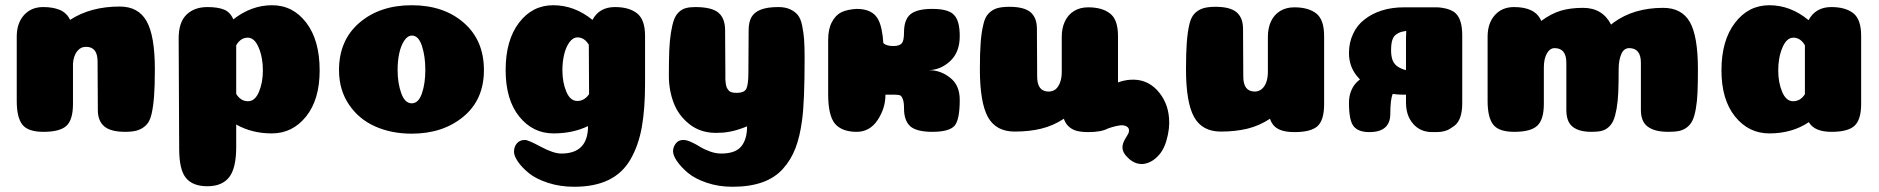

<svg xmlns="http://www.w3.org/2000/svg" viewBox="-20 -504 7183 734"><path d="M353 -269Q353 -325 309 -325Q288 -325 274.5 -307.5Q261 -290 259 -261V-107Q259 -46 234 -23Q209 0 146 0Q87 0 65.5 -27.5Q44 -55 44 -118V-364Q44 -415 71.5 -446Q99 -477 145 -477Q183 -477 209 -466Q235 -455 248 -428Q326 -479 438 -479Q509 -479 540.5 -423Q572 -367 572 -239Q572 -176 569 -136.5Q566 -97 559.5 -68.5Q553 -40 539 -26Q525 -12 506.5 -6Q488 0 459 0Q403 0 378.5 -21Q354 -42 354 -83Z M883 58Q883 139 856 173.5Q829 208 773 208Q717 208 691 176.5Q665 145 665 65L663 -357Q663 -419 693 -448Q723 -477 773 -477Q812 -477 836 -467.5Q860 -458 872 -430Q941 -484 1020 -484Q1100 -484 1151 -417Q1202 -350 1202 -235Q1202 -123 1150 -58.5Q1098 6 1019 6Q943 6 883 -28ZM883 -145Q900 -117 928 -117Q955 -117 970 -153Q985 -189 985 -235Q985 -284 969 -322Q953 -360 927 -360Q900 -360 883 -331Z M1606 -237Q1606 -289 1593 -328.5Q1580 -368 1555 -368Q1538 -368 1525 -348Q1512 -328 1506 -299Q1500 -270 1500 -237Q1500 -186 1514 -147.5Q1528 -109 1554 -109Q1580 -109 1593 -147Q1606 -185 1606 -237ZM1554 7Q1476 7 1413.5 -21Q1351 -49 1313.5 -105Q1276 -161 1276 -236Q1276 -350 1354 -417Q1432 -484 1554 -484Q1676 -484 1753 -417Q1830 -350 1830 -236Q1830 -123 1751.5 -58Q1673 7 1554 7Z M2096 6Q2017 6 1965 -58.5Q1913 -123 1913 -236Q1913 -350 1964 -417Q2015 -484 2095 -484Q2176 -484 2245 -428Q2271 -477 2331 -477Q2385 -477 2415.5 -453Q2446 -429 2446 -367V-184Q2446 -87 2433.5 -17.5Q2421 52 2390.5 105Q2360 158 2306.5 184Q2253 210 2175 210Q2121 210 2075 195Q2029 180 2002 158Q1975 136 1960 114Q1945 92 1945 76Q1945 57 1956 44Q1967 31 1987 31Q1999 31 2047.5 57Q2096 83 2126 83Q2228 83 2228 -22Q2170 6 2096 6ZM2232 -144 2231 -333Q2214 -361 2188 -361Q2170 -361 2156.5 -342Q2143 -323 2136.5 -295Q2130 -267 2130 -236Q2130 -189 2145 -153.5Q2160 -118 2187 -118Q2214 -118 2232 -144Z M3056 -282Q3056 -111 3046 -43Q3038 18 3021 62.5Q3004 107 2973 141.5Q2942 176 2894 193Q2846 210 2780 210Q2727 210 2681.5 194.5Q2636 179 2609.5 156.5Q2583 134 2568 112Q2553 90 2553 74Q2553 58 2563.5 44.5Q2574 31 2592 31Q2605 31 2622.5 39Q2640 47 2656 57Q2672 67 2694 75Q2716 83 2737 83Q2791 83 2813.5 56Q2836 29 2836 -21Q2819 -14 2803 -9Q2787 -4 2772 -1Q2757 2 2743.5 3Q2730 4 2717 4Q2658 4 2616 -29Q2574 -62 2555.5 -110.5Q2537 -159 2537 -215Q2537 -271 2538.5 -310Q2540 -349 2545 -379.5Q2550 -410 2556.5 -428Q2563 -446 2575 -457.5Q2587 -469 2602 -473Q2617 -477 2638 -477Q2701 -477 2726.5 -455.5Q2752 -434 2752 -388L2753 -227Q2753 -211 2753 -203.5Q2753 -196 2754.5 -185Q2756 -174 2758.5 -169Q2761 -164 2765.5 -158.5Q2770 -153 2777.5 -151Q2785 -149 2796 -149Q2826 -149 2833.5 -165.5Q2841 -182 2841 -226L2842 -388Q2842 -419 2852.5 -438Q2863 -457 2888 -467Q2913 -477 2956 -477Q2982 -477 3000.5 -468.5Q3019 -460 3030 -446.5Q3041 -433 3046.5 -406.5Q3052 -380 3054 -353Q3056 -326 3056 -282Z M3529 -236Q3575 -236 3612 -270Q3649 -304 3649 -366Q3649 -425 3627 -447Q3606 -470 3544 -470Q3485 -470 3460 -449Q3436 -428 3436 -381Q3436 -349 3428 -339Q3419 -328 3395 -328Q3369 -328 3357 -339Q3353 -399 3338 -428Q3317 -470 3255 -470Q3219 -468 3196 -457Q3174 -446 3160 -419Q3146 -393 3146 -351V-143Q3146 -63 3172 -31Q3199 0 3255 0Q3305 0 3335 -45Q3365 -90 3365 -142H3401Q3415 -142 3422 -139Q3428 -135 3432 -123Q3436 -112 3436 -89Q3436 -43 3460 -21Q3485 0 3544 0Q3608 0 3629 -23Q3649 -46 3649 -122Q3649 -179 3612 -207Q3576 -236 3529 -236Z M4403 -160Q4361 -204 4299 -199Q4276 -197 4254 -189V-366Q4254 -429 4224 -452Q4194 -476 4140 -476Q4109 -476 4086 -462Q4063 -448 4051 -422Q4039 -397 4039 -363V-229Q4039 -207 4033 -190Q4027 -173 4016 -163Q4004 -154 3989 -154Q3945 -154 3945 -211L3944 -394Q3944 -436 3920 -457Q3895 -478 3839 -478Q3809 -478 3790 -472Q3772 -466 3759 -452Q3745 -438 3739 -409Q3732 -381 3729 -341Q3726 -302 3726 -239Q3726 -112 3757 -56Q3788 -1 3859 -1Q3915 -1 3960 -12Q4006 -23 4047 -50Q4053 -32 4065 -21Q4076 -10 4095 -4Q4114 1 4141 1Q4190 1 4216 -13Q4245 -23 4265 -25Q4278 -26 4288 -20Q4296 -15 4296 -6V-3Q4296 0 4295 3Q4292 10 4285 21Q4270 44 4271 62Q4272 72 4277 81Q4283 91 4291 98Q4298 106 4308 112Q4317 118 4328 121Q4337 123 4345 123H4349Q4370 121 4389 108Q4425 83 4439 34Q4453 -14 4449 -54Q4444 -116 4403 -160Z M4733 -211Q4733 -154 4777 -154Q4792 -154 4803.5 -163.5Q4815 -173 4821 -190Q4827 -207 4827 -229V-363Q4827 -397 4839 -422.5Q4851 -448 4874 -462Q4897 -476 4928 -476Q4982 -476 5012 -452.5Q5042 -429 5042 -366V-106Q5042 -45 5017 -22Q4992 1 4929 1Q4902 1 4883 -4.5Q4864 -10 4852.5 -21Q4841 -32 4835 -50Q4794 -23 4748.5 -12Q4703 -1 4647 -1Q4576 -1 4545 -56.5Q4514 -112 4514 -239Q4514 -302 4517 -341.5Q4520 -381 4526.5 -409.5Q4533 -438 4546.5 -452Q4560 -466 4578.5 -472Q4597 -478 4627 -478Q4683 -478 4707.5 -457Q4732 -436 4732 -394Z M5320 -374Q5332 -382 5346 -384L5356 -386Q5355 -373 5355 -358V-236L5351 -237Q5336 -241 5324 -249Q5311 -257 5304 -273Q5298 -289 5298 -311Q5298 -337 5303 -352Q5308 -367 5320 -374ZM5494 -474Q5483 -476 5471 -476H5468H5457H5448H5347Q5301 -476 5263 -464Q5225 -452 5197 -430Q5168 -408 5153 -375Q5137 -342 5137 -301Q5137 -252 5166 -215Q5172 -208 5179 -200Q5172 -195 5165 -188Q5137 -157 5137 -111Q5137 -43 5155 -21Q5173 1 5215 1Q5295 1 5295 -69Q5295 -122 5304 -145Q5324 -142 5346 -142H5355V-112Q5355 -61 5383 -30Q5410 1 5456 1H5462H5471Q5505 1 5525 -13Q5533 -18 5540 -23Q5570 -46 5570 -109V-369Q5570 -429 5545 -453Q5528 -469 5494 -474Z M6253 -264Q6253 -320 6208 -320Q6188 -320 6178 -297Q6168 -274 6168 -239Q6168 -186 6166.5 -151Q6165 -116 6160 -88Q6155 -60 6148 -44Q6141 -28 6129 -17.5Q6117 -7 6102 -3.5Q6087 0 6064 0Q6029 0 6007.5 -10Q5986 -20 5977 -38Q5968 -56 5968 -83V-264Q5968 -320 5923 -320Q5905 -320 5893.5 -299.5Q5882 -279 5882 -246V-107Q5882 -47 5857 -23.5Q5832 0 5769 0Q5710 0 5688.5 -27.5Q5667 -55 5667 -118V-364Q5667 -415 5694.5 -446Q5722 -477 5768 -477Q5850 -477 5872 -424Q5910 -452 5946.5 -463Q5983 -474 6032 -474Q6106 -474 6139 -410Q6144 -414 6149 -418Q6226 -474 6338 -474Q6409 -474 6440 -420Q6471 -366 6471 -239Q6471 -186 6469.5 -151Q6468 -116 6463 -88Q6458 -60 6450.5 -44Q6443 -28 6429.5 -17.5Q6416 -7 6399.5 -3.5Q6383 0 6358 0Q6320 0 6296.5 -10Q6273 -20 6263 -38Q6253 -56 6253 -83Z M6744 6Q6665 6 6613 -58.5Q6561 -123 6561 -235Q6561 -349 6612.5 -416.5Q6664 -484 6744 -484Q6825 -484 6894 -427Q6921 -477 6981 -477Q7035 -477 7065 -453.5Q7095 -430 7095 -367V-107Q7095 -47 7070 -23.5Q7045 0 6982 0Q6916 0 6895 -37Q6831 6 6744 6ZM6880 -331Q6863 -360 6836 -360Q6810 -360 6794 -322Q6778 -284 6778 -235Q6778 -189 6793 -153Q6808 -117 6835 -117Q6863 -117 6880 -144Z"/></svg>

Font: Coiny 2.0
Style: Regular
Weight: 400
Version: Version 1.001 July 11, 2018